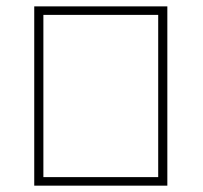

<svg xmlns="http://www.w3.org/2000/svg" viewBox="-20 -585 640 605"><path d="M87.9 0V-564.9H507.3V0ZM116.7 -26.9H478.5V-538.1H116.7Z"/></svg>

Font: Heebo Thin
Style: Regular
Weight: 250
Designer: Oded Ezer
Foundry: Ezer Type House
Version: Version 3.100